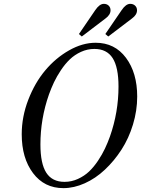

<svg xmlns="http://www.w3.org/2000/svg" viewBox="-20 -950 750 988"><path d="M465.8 -698.2Q429.7 -698.2 396.7 -683.1Q363.8 -668 339.4 -644.5Q314.9 -621.1 293.5 -588.9Q272 -556.6 257.8 -526.6Q243.7 -496.6 231.9 -463.9Q188 -338.9 188 -207Q188 -107.9 218.3 -61Q248.5 -14.2 312 -14.2Q348.1 -14.2 381.1 -29.3Q414.1 -44.4 438.5 -67.6Q462.9 -90.8 484.4 -123Q505.9 -155.3 520 -185.3Q534.2 -215.3 545.9 -248Q589.8 -373 589.8 -504.9Q589.8 -604 559.6 -651.1Q529.3 -698.2 465.8 -698.2ZM472.2 -730Q570.3 -730 628.2 -652.6Q686 -575.2 686 -453.1Q686 -380.9 664.3 -309.3Q642.6 -237.8 605 -179.7Q567.4 -121.6 519.5 -76.7Q471.7 -31.7 416 -6.8Q360.4 18.1 306.2 18.1Q208 18.1 149.9 -59.3Q91.8 -136.7 91.8 -258.8Q91.8 -349.1 125.5 -436.5Q159.2 -523.9 212.6 -587.6Q266.1 -651.4 335.2 -690.7Q404.3 -730 472.2 -730ZM400.9 -762.2 386.2 -774.9 470.2 -897.9Q492.2 -930.2 514.2 -930.2Q529.8 -930.2 539.3 -920.9Q548.8 -911.6 548.8 -897Q548.8 -874 522.9 -855ZM537.1 -762.2 522 -774.9 606 -897.9Q627.9 -930.2 649.9 -930.2Q665.5 -930.2 675.3 -920.9Q685.1 -911.6 685.1 -897Q685.1 -874 659.2 -855Z"/></svg>

Font: Flanker Steampunk
Style: Italic
Weight: 400
Italic angle: -12°
Designer: Alexey Kryukov, Leonardo Di Lena
Foundry: Alexey Kryukov, Leonardo Di Lena
Version: 1.210